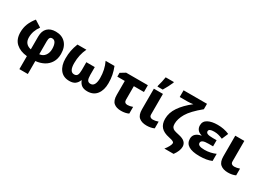

<svg xmlns="http://www.w3.org/2000/svg" viewBox="-10 -1783 4139 3011"><g transform="rotate(30 2059.0 -278.0)"><path d="M276 -486Q200 -383 200 -267Q200 -144 320 -118V-351Q320 -451 373.5 -503.5Q427 -556 523 -556Q636 -556 701.5 -485.5Q767 -415 767 -291Q767 -202 728 -138Q689 -74 623 -38.5Q557 -3 473 5V240H320V5Q193 -7 118.5 -75Q44 -143 44 -270Q44 -353 72.5 -423.5Q101 -494 156 -562ZM473 -354V-118Q537 -124 572.5 -172Q608 -220 608 -290Q608 -356 588 -396Q568 -436 526 -436Q499 -436 486 -417Q473 -398 473 -354Z M1641 -266Q1641 -141 1582.5 -65.5Q1524 10 1414 10Q1350 10 1312 -16.5Q1274 -43 1254 -96H1249Q1229 -44 1191 -17Q1153 10 1089 10Q979 10 920.5 -65.5Q862 -141 862 -266Q862 -345 874.5 -409.5Q887 -474 916 -549H1078Q1017 -423 1017 -273Q1017 -117 1103 -117Q1143 -117 1159 -145Q1175 -173 1175 -238V-379H1328V-238Q1328 -173 1344 -145Q1360 -117 1400 -117Q1445 -117 1466 -158.5Q1487 -200 1487 -270Q1487 -423 1426 -549H1587Q1616 -474 1628.5 -409.5Q1641 -345 1641 -266Z M2191 -426H2008V-179Q2008 -150 2023.5 -135Q2039 -120 2067 -120Q2110 -120 2161 -139V-18Q2136 -5 2101 2.5Q2066 10 2026 10Q1939 10 1891.5 -31.5Q1844 -73 1844 -175V-426H1709V-495L1798 -549H2191Z M2464 -178Q2464 -148 2481 -134Q2498 -120 2527 -120Q2569 -120 2623 -139V-17Q2565 10 2487 10Q2400 10 2350 -32Q2300 -74 2300 -175V-549H2464ZM2332 -621Q2343 -658 2354.5 -708.5Q2366 -759 2371 -796H2519V-783Q2482 -697 2427 -606H2332Z M3079 182H2912Q2944 144 2964.5 105Q2985 66 2985 44Q2985 28 2965.5 16.5Q2946 5 2888 -7Q2784 -28 2736 -82Q2688 -136 2688 -229Q2688 -340 2758.5 -443.5Q2829 -547 2958 -648Q2942 -644 2911.5 -641.5Q2881 -639 2859 -639H2716V-760H3140V-662Q2973 -525 2914.5 -424.5Q2856 -324 2856 -236Q2856 -196 2870.5 -174Q2885 -152 2912 -141.5Q2939 -131 2992 -120Q3076 -103 3111 -69Q3146 -35 3146 15Q3146 90 3079 182Z M3556 -230H3478Q3405 -230 3374.5 -215.5Q3344 -201 3344 -171Q3344 -115 3465 -115Q3521 -115 3573 -127Q3625 -139 3664 -157V-28Q3578 10 3447 10Q3181 10 3181 -153Q3181 -207 3216 -240Q3251 -273 3314 -284V-289Q3265 -301 3238.5 -333.5Q3212 -366 3212 -413Q3212 -488 3278.5 -523.5Q3345 -559 3452 -559Q3569 -559 3664 -517L3615 -402Q3572 -420 3536.5 -429.5Q3501 -439 3458 -439Q3409 -439 3385.5 -427.5Q3362 -416 3362 -393Q3362 -365 3391.5 -353Q3421 -341 3487 -341H3556Z M3938 -178Q3938 -148 3955 -134Q3972 -120 4001 -120Q4043 -120 4097 -139V-17Q4039 10 3961 10Q3874 10 3824 -32Q3774 -74 3774 -175V-549H3938Z"/></g></svg>

Font: Noto Sans UI ExtraBold
Style: Regular
Weight: 800
Designer: Monotype Design Team
Foundry: Monotype Imaging Inc.
Version: Version 1.001